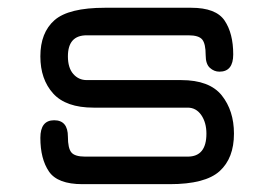

<svg xmlns="http://www.w3.org/2000/svg" viewBox="-20 -470 669 490"><path d="M190.4 0Q127 0 105 -32.2Q83 -64.5 83 -118.2Q83 -163.1 118.2 -163.1Q153.3 -163.1 153.3 -121.1Q153.3 -91.8 162.1 -81.1Q170.9 -70.3 197.3 -70.3H459Q506.8 -70.3 506.8 -128.9Q506.8 -157.2 493.7 -176.3Q480.5 -195.3 459 -195.3H218.8Q148.4 -195.3 115.7 -231.4Q83 -267.6 83 -326.2Q83 -386.7 119.1 -418.5Q155.3 -450.2 248 -450.2H467.8Q531.2 -450.2 553.2 -417.5Q575.2 -384.8 575.2 -331.1Q575.2 -287.1 540 -287.1Q526.4 -287.1 515.6 -296.9Q504.9 -306.6 504.9 -329.1Q504.9 -358.4 496.1 -369.1Q487.3 -379.9 460.9 -379.9H201.2Q153.3 -379.9 153.3 -326.2Q153.3 -296.9 167 -281.2Q180.7 -265.6 201.2 -265.6H442.4Q514.6 -265.6 545.9 -226.6Q577.1 -187.5 577.1 -128.9Q577.1 -66.4 540.5 -33.2Q503.9 0 413.1 0Z"/></svg>

Font: Jura
Style: DemiBold
Weight: 600
Version: Version 2.4